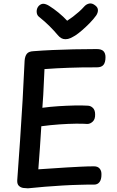

<svg xmlns="http://www.w3.org/2000/svg" viewBox="-20 -1056 667 1092"><path d="M139 15Q128 15 113 13Q98 11 87.5 1Q77 -9 78 -30Q86 -141 94 -255.5Q102 -370 108.5 -485Q115 -600 120 -711Q122 -737 133 -750.5Q144 -764 172 -765Q222 -769 279 -771.5Q336 -774 399 -775.5Q462 -777 530 -777Q557 -777 568.5 -765Q580 -753 580 -731Q580 -701 568.5 -687Q557 -673 531 -673Q484 -673 444.5 -672.5Q405 -672 370 -670.5Q335 -669 302 -667.5Q269 -666 233 -663Q231 -626 229.5 -589Q228 -552 226 -516Q224 -480 221 -443Q265 -449 312 -452Q359 -455 403 -456Q447 -457 478 -455Q495 -455 508 -442.5Q521 -430 521 -406Q522 -378 507.5 -364.5Q493 -351 477 -351Q452 -353 410 -352.5Q368 -352 317.5 -348.5Q267 -345 215 -338Q211 -276 207 -214.5Q203 -153 198 -93Q233 -95 273.5 -98Q314 -101 357 -103.5Q400 -106 440.5 -108Q481 -110 515 -110Q536 -110 547 -97Q558 -84 557 -62Q557 -35 546 -20.5Q535 -6 515 -6Q495 -6 474.5 -6Q454 -6 434 -5Q387 -4 336.5 -1Q286 2 236 6Q186 10 139 15ZM460 -1020Q472 -1033 488.5 -1036Q505 -1039 523 -1024Q537 -1013 537 -998Q537 -983 527 -968Q512 -947 490.5 -925Q469 -903 447 -884Q425 -865 408 -854Q393 -845 380 -839Q367 -833 352 -833Q339 -833 328.5 -839Q318 -845 309 -856Q288 -881 261.5 -907.5Q235 -934 201 -961Q189 -971 188.5 -989.5Q188 -1008 200 -1022Q213 -1035 227 -1034.5Q241 -1034 259 -1023Q285 -1007 313 -984Q341 -961 362 -938Q379 -949 395.5 -961.5Q412 -974 429 -989Q446 -1004 460 -1020Z"/></svg>

Font: Playpen Sans Medium
Style: Regular
Weight: 500
Designer: Laura Meseguer, Veronika Burian, José Scaglione
Foundry: TypeTogether
Version: Version 1.001